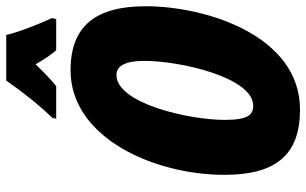

<svg xmlns="http://www.w3.org/2000/svg" viewBox="-203 -768 981 615"><g transform="rotate(-90 287.5 -460.5)"><path d="M215 -771H319C337 -785 360 -807 389 -837C405 -809 420 -787 434 -771H534L537 -785C517 -827 492 -892 483 -931H337C299 -877 260 -827 217 -783ZM244 10C481 10 575 -291 575 -484C575 -642 514 -725 370 -725C154 -725 35 -458 35 -232C35 -65 101 10 244 10ZM256 -140C227 -140 211 -157 211 -231C211 -347 264 -578 355 -578C384 -578 400 -549 400 -489C400 -373 347 -140 256 -140Z"/></g></svg>

Font: Noto Sans UI Condensed Black
Style: Italic
Weight: 900
Width: 3
Italic angle: -192°
Designer: Monotype Design Team
Foundry: Monotype Imaging Inc.
Version: Version 1.901